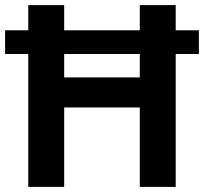

<svg xmlns="http://www.w3.org/2000/svg" viewBox="-20 -734 801 754"><path d="M232 -430H529V-522H232ZM91 0V-522H0V-615H91V-714H232V-615H529V-714H670V-615H761V-522H670V0H529V-312H232V0Z"/></svg>

Font: Noto Sans UI
Style: Bold
Weight: 700
Designer: Monotype Design Team
Foundry: Monotype Imaging Inc.
Version: Version 1.901